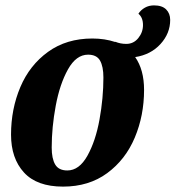

<svg xmlns="http://www.w3.org/2000/svg" viewBox="-20 -673 652 713"><path d="M482 -461Q515 -414 515 -339Q515 -244 480.5 -162Q446 -80 378 -30Q310 20 214 20Q117 20 69 -32.5Q21 -85 21 -173Q21 -268 55.5 -349.5Q90 -431 158.5 -480.5Q227 -530 323 -530Q369 -530 408 -517V-518Q427 -510 449 -510Q476 -510 493.5 -531.5Q511 -553 511 -580Q511 -608 494 -622Q503 -636 518 -644.5Q533 -653 552 -653Q582 -653 597 -638Q612 -623 612 -599Q612 -549 576 -509.5Q540 -470 482 -461ZM364 -385Q364 -426 351.5 -448Q339 -470 307 -470Q263 -470 232.5 -415.5Q202 -361 187 -280.5Q172 -200 172 -125Q172 -84 185 -62Q198 -40 230 -40Q274 -40 304.5 -94.5Q335 -149 349.5 -229Q364 -309 364 -385Z"/></svg>

Font: Sansita
Style: Bold Italic
Weight: 700
Italic angle: -11°
Designer: Pablo Cosgaya
Foundry: Omnibus-Type
Version: Version 1.006